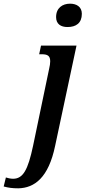

<svg xmlns="http://www.w3.org/2000/svg" viewBox="-148 -784 465 1044"><path d="M219 -637C265 -637 297 -658 297 -709C297 -748 267 -764 233 -764C192 -764 157 -741 157 -691C157 -653 183 -637 219 -637ZM-48 240C39 238 116 183 152 8L268 -536H75L65 -489H79C110 -489 125 -481 125 -451C125 -438 123 -427 119 -409L32 8C4 141 -23 188 -77 188C-90 188 -108 184 -116 181L-128 230C-102 237 -81 240 -48 240Z"/></svg>

Font: Noto Serif Condensed SemiBold
Style: Italic
Weight: 600
Width: 3
Italic angle: -12°
Designer: Monotype Design Team
Foundry: Monotype Imaging Inc.
Version: Version 2.014